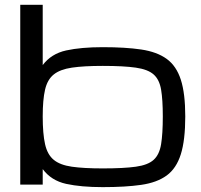

<svg xmlns="http://www.w3.org/2000/svg" viewBox="-20 -770 840 801"><path d="M408.7 10.7Q318.4 10.7 256.1 -2.9Q193.8 -16.6 158.2 -64.5V0H64.5V-750H158.2V-498.5Q193.8 -545.9 256.1 -559.6Q318.4 -573.2 408.7 -573.2Q503.4 -573.2 569.1 -563.5Q634.8 -553.7 675.3 -524.4Q715.8 -495.1 734.4 -437.5Q752.9 -379.9 752.9 -284.2Q752.9 -185.5 734.4 -126.5Q715.8 -67.4 675.3 -37.8Q634.8 -8.3 569.1 1.2Q503.4 10.7 408.7 10.7ZM659.2 -284.2Q659.2 -354 652.1 -396Q645 -438 621.1 -459.2Q597.2 -480.5 546.6 -487.8Q496.1 -495.1 408.7 -495.1Q329.1 -495.1 279.8 -487.8Q230.5 -480.5 204.1 -459.2Q177.7 -438 168 -396Q158.2 -354 158.2 -284.2Q158.2 -211.9 168 -168.5Q177.7 -125 204.1 -103.3Q230.5 -81.5 279.8 -74.5Q329.1 -67.4 408.7 -67.4Q496.1 -67.4 546.6 -74.5Q597.2 -81.5 621.1 -103.3Q645 -125 652.1 -168.5Q659.2 -211.9 659.2 -284.2Z"/></svg>

Font: Michroma
Style: Regular
Weight: 400
Designer: Vernon Adams
Foundry: Vernon Adams
Version: Version 1.100; ttfautohint (v1.8.4.7-5d5b);gftools[0.9.29]